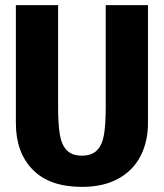

<svg xmlns="http://www.w3.org/2000/svg" viewBox="-20 -713 640 750"><path d="M558 -232Q558 -160 529 -103.5Q500 -47 442 -15Q384 17 300 17Q174 17 108 -50Q42 -117 42 -232V-693H207V-293Q207 -226 214 -186Q221 -146 241.5 -125.5Q262 -105 300 -105Q338 -105 358.5 -125.5Q379 -146 386 -186Q393 -226 393 -293V-693H558Z"/></svg>

Font: Fira Mono
Style: Bold
Weight: 700
Monospace: yes
Designer: Carrois Corporate & Edenspiekermann AG
Foundry: Carrois Corporate GbR & Edenspiekermann AG
Version: Version 3.206